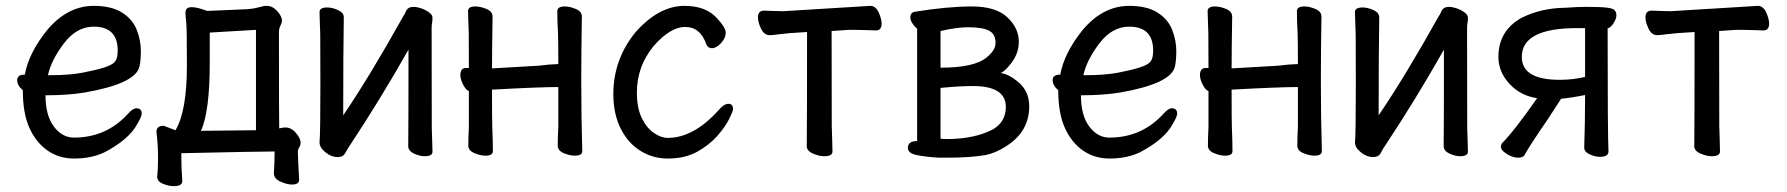

<svg xmlns="http://www.w3.org/2000/svg" viewBox="-20 -512 6040 649"><path d="M230 23.9Q180.2 23.9 141.1 -2.9Q102.1 -29.8 79.6 -79.3Q57.1 -128.9 57.1 -207Q38.1 -223.1 38.1 -241.2Q38.1 -259.8 64 -259.8Q77.1 -333 139.2 -410.2Q208 -492.2 296.9 -492.2Q356.9 -492.2 392.6 -469.5Q428.2 -446.8 442.1 -411.4Q456.1 -376 456.1 -339.8Q456.1 -305.2 451.2 -286.1Q437 -229 266.1 -199.2Q209 -189.9 133.8 -189.9Q133.8 -122.1 161.9 -84.5Q189.9 -46.9 230 -46.9Q339.8 -46.9 413.1 -127.9Q429.2 -146 440.9 -146Q459 -146 459 -127.9Q459 -118.2 444.8 -94.2Q417 -41 333 2.9Q289.1 23.9 230 23.9ZM142.1 -257.8H149.9Q214.8 -257.8 259.5 -266.4Q304.2 -274.9 332.5 -283.9Q360.8 -293 369.4 -304.4Q377.9 -315.9 377.9 -340.8Q377.9 -421.9 296.9 -421.9Q238.8 -421.9 195.8 -365Q152.8 -308.1 142.1 -257.8Z M566.9 117.2Q549.8 117.2 530.5 109.1Q511.2 101.1 511.2 85Q514.2 62 514.2 22Q514.2 -25.9 508.8 -65.9Q508.8 -86.9 533.2 -86.9L573.2 -71.8Q611.8 -136.2 611.8 -291Q611.8 -417 609.4 -438Q606.9 -459 606.9 -469.2Q606.9 -487.8 627.9 -487.8Q647 -487.8 680.2 -475.1L817.9 -481Q839.8 -482.9 855.5 -487.5Q871.1 -492.2 881.8 -492.2Q900.9 -492.2 917 -474.6Q933.1 -457 933.1 -441.9Q933.1 -435.1 928 -425.5Q922.9 -416 922.9 -401.9Q922.9 -101.1 923.8 -81.1V-78.1Q937 -81.1 944.8 -81.1Q964.8 -81.1 980.5 -62.5Q996.1 -43.9 996.1 -29.8Q996.1 -21 991.5 -13.9Q986.8 -6.8 986.8 2Q986.8 17.1 991.2 95.2Q991.2 111.8 966.8 111.8Q950.2 111.8 928 101.8Q905.8 91.8 905.8 74.2Q908.2 36.1 908.2 0Q856.9 0 592.8 5.9Q592.8 58.1 596.2 100.1Q596.2 117.2 566.9 117.2ZM659.2 -69.8 845.2 -71.8V-411.1L689 -401.9V-300.8Q689 -133.8 659.2 -69.8Z M1121.1 19Q1100.1 19 1080.1 2.9Q1060.1 -13.2 1060.1 -30.8Q1063 -61 1063 -225.1Q1063 -374 1062.5 -395Q1062 -416 1061 -438.5Q1060.1 -460.9 1060.1 -471.2Q1060.1 -486.8 1085.9 -486.8Q1103 -486.8 1122.6 -478Q1142.1 -469.2 1142.1 -453.1Q1140.1 -335 1140.1 -122.1Q1231 -255.9 1344.2 -459Q1346.2 -460 1352.5 -474.4Q1358.9 -488.8 1377.9 -488.8Q1389.2 -488.8 1403.6 -483.9Q1418 -479 1429.9 -470.5Q1441.9 -461.9 1441.9 -452.1Q1441.9 -440.9 1440.4 -434.6Q1439 -428.2 1439 -415Q1439 -100.1 1439.5 -79.6Q1439.9 -59.1 1440.9 -35.2Q1441.9 -11.2 1441.9 1Q1441.9 16.1 1415 16.1Q1398.9 16.1 1379.4 7.1Q1359.9 -2 1359.9 -18.1Q1360.8 -81.1 1360.8 -344.2Q1264.2 -173.8 1164.1 -22.9Q1154.8 -9.8 1147.5 4.6Q1140.1 19 1121.1 19Z M1621.1 14.2Q1604 14.2 1583.5 5.6Q1563 -2.9 1563 -20Q1563 -44.9 1564.9 -83V-204.1Q1555.2 -207 1545.7 -225.6Q1536.1 -244.1 1536.1 -257.8Q1536.1 -282.2 1555.2 -282.2H1564.9Q1564.9 -377 1564.5 -397.9Q1564 -418.9 1563 -441.4Q1562 -463.9 1562 -474.1Q1562 -490.2 1586.9 -490.2Q1604 -490.2 1624.5 -481.7Q1645 -473.1 1645 -456.1Q1643.1 -337.9 1643.1 -280.8L1801.8 -290Q1840.8 -294.9 1856.9 -294.9Q1867.2 -294.9 1867.2 -295.9Q1867.2 -377.9 1866.2 -397.9Q1863.8 -441.9 1863.8 -474.1Q1863.8 -490.2 1889.2 -490.2Q1905.8 -490.2 1926.3 -481.7Q1946.8 -473.1 1946.8 -456.1Q1944.8 -337.9 1944.8 -237.8Q1944.8 -108.9 1948.2 -1Q1948.2 14.2 1922.9 14.2Q1905.8 14.2 1885.5 5.6Q1865.2 -2.9 1865.2 -20Q1865.2 -44.9 1867.2 -83V-217.8Q1804.2 -217.8 1643.1 -209Q1643.1 -102.1 1644 -81.1Q1646 -36.1 1646 -1Q1646 14.2 1621.1 14.2Z M2236.8 23.9Q2187 23.9 2145 -2Q2103 -27.8 2078.1 -77.4Q2053.2 -127 2053.2 -193.8Q2053.2 -311 2127.9 -402.8Q2207 -492.2 2293.9 -492.2Q2366.2 -492.2 2403.8 -450.2Q2433.1 -418.9 2433.1 -400.9Q2433.1 -383.8 2417.5 -366.5Q2401.9 -349.1 2386.2 -349.1Q2373 -349.1 2367.2 -362.8Q2347.2 -420.9 2295.9 -420.9Q2246.1 -420.9 2189.9 -356.9Q2132.8 -288.1 2132.8 -199.2Q2132.8 -147 2149.4 -113Q2166 -79.1 2190.4 -62.5Q2214.8 -45.9 2236.8 -45.9Q2326.2 -45.9 2412.1 -143.1Q2428.2 -161.1 2441.9 -161.1Q2458 -161.1 2458 -143.1Q2458 -137.2 2445.1 -110.6Q2432.1 -84 2405.5 -53.5Q2378.9 -22.9 2337.4 0.5Q2295.9 23.9 2236.8 23.9Z M2766.1 16.1Q2749 16.1 2728 7.1Q2707 -2 2707 -18.1Q2708 -87.9 2708 -403.8Q2639.2 -399.9 2615.5 -396.5Q2591.8 -393.1 2582 -393.1Q2563 -393.1 2552.5 -415Q2542 -437 2542 -453.1Q2542 -476.1 2563 -476.1Q2569.8 -476.1 2588.9 -475.1Q2607.9 -474.1 2627 -474.1L2921.9 -492.2Q2939.9 -492.2 2950 -470.2Q2960 -448.2 2960 -432.1Q2960 -409.2 2940.9 -409.2Q2932.1 -409.2 2909.7 -410.2Q2887.2 -411.1 2848.1 -411.1L2791 -407.2Q2791 -108.9 2791.5 -86.4Q2792 -64 2793 -39.1Q2793.9 -14.2 2793.9 0Q2793.9 16.1 2766.1 16.1Z M3152.8 21Q3106.9 18.1 3077.9 12Q3048.8 5.9 3048.8 -12.2Q3048.8 -35.2 3080.1 -35.2V-415Q3073.2 -419.9 3065.2 -431.4Q3057.1 -442.9 3057.1 -453.1Q3057.1 -469.2 3071.8 -472.2Q3183.1 -490.2 3265.1 -490.2Q3346.2 -490.2 3385 -453.6Q3423.8 -417 3423.8 -371.1Q3423.8 -333 3400.4 -301.5Q3377 -270 3361.8 -265.1Q3390.1 -262.2 3424.6 -232.2Q3459 -202.1 3459 -152.8Q3459 -65.9 3379.9 -17.1Q3344.2 5.9 3311 12.2Q3259.8 21 3180.2 21ZM3179.2 -42Q3258.8 -42 3314.9 -64.9Q3379.9 -88.9 3379.9 -150.9Q3379.9 -221.2 3268.1 -221.2Q3223.1 -221.2 3159.2 -214.8V-43ZM3159.2 -283.2Q3273.9 -283.2 3314.9 -317.9Q3345.2 -341.8 3345.2 -367.2Q3345.2 -397 3323 -408.4Q3300.8 -419.9 3251 -419.9Q3214.8 -419.9 3159.2 -407.2Z M3730 23.9Q3680.2 23.9 3641.1 -2.9Q3602.1 -29.8 3579.6 -79.3Q3557.1 -128.9 3557.1 -207Q3538.1 -223.1 3538.1 -241.2Q3538.1 -259.8 3564 -259.8Q3577.1 -333 3639.2 -410.2Q3708 -492.2 3796.9 -492.2Q3856.9 -492.2 3892.6 -469.5Q3928.2 -446.8 3942.1 -411.4Q3956.1 -376 3956.1 -339.8Q3956.1 -305.2 3951.2 -286.1Q3937 -229 3766.1 -199.2Q3709 -189.9 3633.8 -189.9Q3633.8 -122.1 3661.9 -84.5Q3689.9 -46.9 3730 -46.9Q3839.8 -46.9 3913.1 -127.9Q3929.2 -146 3940.9 -146Q3959 -146 3959 -127.9Q3959 -118.2 3944.8 -94.2Q3917 -41 3833 2.9Q3789.1 23.9 3730 23.9ZM3642.1 -257.8H3649.9Q3714.8 -257.8 3759.5 -266.4Q3804.2 -274.9 3832.5 -283.9Q3860.8 -293 3869.4 -304.4Q3877.9 -315.9 3877.9 -340.8Q3877.9 -421.9 3796.9 -421.9Q3738.8 -421.9 3695.8 -365Q3652.8 -308.1 3642.1 -257.8Z M4121.1 14.2Q4104 14.2 4083.5 5.6Q4063 -2.9 4063 -20Q4063 -44.9 4064.9 -83V-204.1Q4055.2 -207 4045.7 -225.6Q4036.1 -244.1 4036.1 -257.8Q4036.1 -282.2 4055.2 -282.2H4064.9Q4064.9 -377 4064.5 -397.9Q4064 -418.9 4063 -441.4Q4062 -463.9 4062 -474.1Q4062 -490.2 4086.9 -490.2Q4104 -490.2 4124.5 -481.7Q4145 -473.1 4145 -456.1Q4143.1 -337.9 4143.1 -280.8L4301.8 -290Q4340.8 -294.9 4356.9 -294.9Q4367.2 -294.9 4367.2 -295.9Q4367.2 -377.9 4366.2 -397.9Q4363.8 -441.9 4363.8 -474.1Q4363.8 -490.2 4389.2 -490.2Q4405.8 -490.2 4426.3 -481.7Q4446.8 -473.1 4446.8 -456.1Q4444.8 -337.9 4444.8 -237.8Q4444.8 -108.9 4448.2 -1Q4448.2 14.2 4422.9 14.2Q4405.8 14.2 4385.5 5.6Q4365.2 -2.9 4365.2 -20Q4365.2 -44.9 4367.2 -83V-217.8Q4304.2 -217.8 4143.1 -209Q4143.1 -102.1 4144 -81.1Q4146 -36.1 4146 -1Q4146 14.2 4121.1 14.2Z M4621.1 19Q4600.1 19 4580.1 2.9Q4560.1 -13.2 4560.1 -30.8Q4563 -61 4563 -225.1Q4563 -374 4562.5 -395Q4562 -416 4561 -438.5Q4560.1 -460.9 4560.1 -471.2Q4560.1 -486.8 4585.9 -486.8Q4603 -486.8 4622.6 -478Q4642.1 -469.2 4642.1 -453.1Q4640.1 -335 4640.1 -122.1Q4731 -255.9 4844.2 -459Q4846.2 -460 4852.5 -474.4Q4858.9 -488.8 4877.9 -488.8Q4889.2 -488.8 4903.6 -483.9Q4918 -479 4929.9 -470.5Q4941.9 -461.9 4941.9 -452.1Q4941.9 -440.9 4940.4 -434.6Q4939 -428.2 4939 -415Q4939 -100.1 4939.5 -79.6Q4939.9 -59.1 4940.9 -35.2Q4941.9 -11.2 4941.9 1Q4941.9 16.1 4915 16.1Q4898.9 16.1 4879.4 7.1Q4859.9 -2 4859.9 -18.1Q4860.8 -81.1 4860.8 -344.2Q4764.2 -173.8 4664.1 -22.9Q4654.8 -9.8 4647.5 4.6Q4640.1 19 4621.1 19Z M5110.8 21Q5100.1 21 5086.7 15.4Q5073.2 9.8 5063.2 1Q5053.2 -7.8 5053.2 -16.1Q5053.2 -22 5057.1 -27.8Q5098.1 -68.8 5175.8 -180.2Q5120.1 -188 5082.5 -228.5Q5044.9 -269 5044.9 -319.8Q5044.9 -407.2 5122.1 -451.2Q5189 -484.9 5271 -485.8Q5310.1 -488.8 5341.8 -488.8Q5389.2 -488.8 5410.6 -486.3Q5432.1 -483.9 5438 -477.1Q5443.8 -470.2 5443.8 -460.9Q5443.8 -448.2 5433.8 -433.1Q5423.8 -418 5414.1 -416Q5414.1 -57.1 5417 0Q5417 18.1 5388.2 18.1Q5371.1 18.1 5353 9.5Q5335 1 5335 -13.2Q5337.9 -94.2 5337.9 -190.9Q5295.9 -182.1 5256.8 -178.2L5211.9 -108.9Q5147.9 -16.1 5133.8 11.2Q5128.9 21 5110.8 21ZM5252 -242.2Q5296.9 -242.2 5337.9 -252V-417H5311Q5124 -417 5124 -319.8Q5124 -242.2 5252 -242.2Z M5766.1 16.1Q5749 16.1 5728 7.1Q5707 -2 5707 -18.1Q5708 -87.9 5708 -403.8Q5639.2 -399.9 5615.5 -396.5Q5591.8 -393.1 5582 -393.1Q5563 -393.1 5552.5 -415Q5542 -437 5542 -453.1Q5542 -476.1 5563 -476.1Q5569.8 -476.1 5588.9 -475.1Q5607.9 -474.1 5627 -474.1L5921.9 -492.2Q5939.9 -492.2 5950 -470.2Q5960 -448.2 5960 -432.1Q5960 -409.2 5940.9 -409.2Q5932.1 -409.2 5909.7 -410.2Q5887.2 -411.1 5848.1 -411.1L5791 -407.2Q5791 -108.9 5791.5 -86.4Q5792 -64 5793 -39.1Q5793.9 -14.2 5793.9 0Q5793.9 16.1 5766.1 16.1Z"/></svg>

Font: LXGW WenKai Mono GB Screen
Style: Regular
Weight: 400
Monospace: yes
Designer: LXGW / Fontworks Inc.
Foundry: LXGW / Fontworks Inc.
Version: Version 1.510;January 18,2025